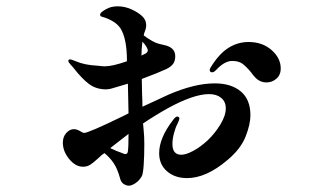

<svg xmlns="http://www.w3.org/2000/svg" viewBox="-20 -553 1040 608"><path d="M773 -188Q773 -159 757.5 -120Q742 -81 700 -46Q633 11 572 11Q534 11 509 -10.5Q484 -32 484 -68Q484 -116 528 -173Q536 -184 541 -184Q543 -184 545.5 -182.5Q548 -181 548 -179Q548 -173 542 -161Q536 -150 531 -131.5Q526 -113 526 -97Q526 -63 554 -63Q569 -63 591.5 -75Q614 -87 637 -108Q661 -131 678 -159Q695 -187 695 -210Q695 -231 680.5 -243Q666 -255 642 -255Q593 -255 511 -210Q470 -187 433 -162L435 -140Q437 -121 437 -97Q437 -59 435 -30.5Q433 -2 429 5Q421 19 409 27Q397 35 388 35Q380 35 371.5 29.5Q363 24 360 11Q352 -18 340.5 -35.5Q329 -53 311 -68Q302 -63 290 -51Q276 -38 266 -31.5Q256 -25 243 -25Q219 -25 199 -49.5Q179 -74 179 -101Q179 -120 190 -132Q201 -144 214 -144Q225 -144 240 -134Q246 -132 246 -132Q260 -132 367 -184L387 -194L385 -288L331 -272Q321 -270 316 -270Q285 -270 262.5 -286.5Q240 -303 212 -339Q199 -353 197 -357Q195 -363 200 -365Q207 -365 220 -359Q248 -347 288 -345Q292 -345 298 -344Q304 -343 312 -343Q336 -343 382 -359Q382 -432 361 -464Q352 -477 336.5 -486Q321 -495 306 -499Q302 -500 299.5 -501.5Q297 -503 297 -506Q297 -510 301 -514Q305 -518 316 -524Q331 -533 353 -533Q375 -533 396 -523.5Q417 -514 430 -502Q443 -490 443 -473Q443 -463 437 -449L435 -441L449 -431Q463 -422 472.5 -418Q482 -414 497 -411Q535 -404 535 -375Q535 -360 528 -350.5Q521 -341 506 -334Q480 -322 429 -303L430 -252Q431 -239 431 -215L513 -253Q596 -289 660 -289Q712 -289 742.5 -263.5Q773 -238 773 -188ZM428 -377 432 -379Q433 -380 438 -382Q443 -384 445.5 -387Q448 -390 448 -393Q448 -398 443 -406Q438 -414 431 -421Q428 -399 428 -377ZM869 -336Q869 -316 855.5 -304Q842 -292 824 -292Q803 -292 788 -308Q781 -315 775 -324Q760 -342 748 -351Q736 -360 715 -360Q691 -360 664 -331Q657 -324 652 -324Q644 -324 644 -332Q644 -335 648 -341Q674 -383 703.5 -401.5Q733 -420 767 -420Q811 -420 840 -394.5Q869 -369 869 -336ZM387 -129 329 -84Q350 -74 365 -69Q374 -65 377 -65Q384 -65 385 -74Q387 -88 387 -129Z"/></svg>

Font: Shippori Mincho
Style: Bold
Weight: 700
Designer: FONTDASU
Foundry: FONTDASU / Google Inc. / but / Adobe
Version: Version 3.110; ttfautohint (v1.8.3)